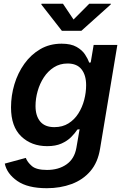

<svg xmlns="http://www.w3.org/2000/svg" viewBox="-20 -785 665 1021"><path d="M229 215.8Q127 215.8 71.8 177.2Q16.6 138.7 5.4 85L117.2 54.7Q125.5 77.1 149.4 97.9Q173.3 118.7 230 118.7Q291.5 118.7 333.7 89.1Q376 59.6 386.2 1L403.3 -97.7L391.6 -96.2Q378.4 -76.2 358.2 -55.9Q337.9 -35.6 306.9 -21.7Q275.9 -7.8 231 -7.8Q147 -7.8 92.8 -59.8Q38.6 -111.8 38.6 -213.9Q38.6 -276.4 56.6 -336.7Q74.7 -397 109.6 -445.8Q144.5 -494.6 194.3 -523.7Q244.1 -552.7 307.6 -552.7Q357.4 -552.7 387.2 -535.6Q417 -518.6 432.4 -494.9Q447.8 -471.2 454.6 -451.7L462.4 -453.1L478 -545.9H604L512.2 5.4Q500.5 78.6 460.7 125Q420.9 171.4 360.8 193.6Q300.8 215.8 229 215.8ZM269 -108.9Q312.5 -108.9 344.2 -128.9Q376 -148.9 396.7 -181.6Q417.5 -214.4 427.7 -253.7Q438 -293 438 -332Q438 -385.3 413.6 -416.3Q389.2 -447.3 339.4 -447.3Q298.3 -447.3 266.6 -427Q234.9 -406.7 213.1 -373.5Q191.4 -340.3 180.2 -300.5Q168.9 -260.7 168.9 -221.2Q168.9 -168.9 193.8 -138.9Q218.8 -108.9 269 -108.9ZM314.9 -765.1 371.1 -681.2 454.6 -765.1H569.8L568.8 -761.2L412.6 -621.1H309.1L199.7 -761.2L200.7 -765.1Z"/></svg>

Font: Inter Semi Bold
Style: Italic
Weight: 600
Italic angle: -9.39999°
Designer: Rasmus Andersson
Foundry: rsms
Version: Version 4.000;git-3c8e0fc